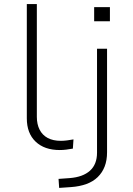

<svg xmlns="http://www.w3.org/2000/svg" viewBox="-20 -725 649 938"><path d="M272 8Q197 8 154 -33Q111 -74 111 -147V-705H160V-154Q160 -118 173.5 -91.5Q187 -65 213 -51Q239 -37 277 -37Q291 -37 307 -39Q323 -41 339 -44L336 1Q319 4 303.5 6Q288 8 272 8ZM440 -621V-690H517V-621ZM269 193 266 149 321 145Q385 140 419.5 109Q454 78 454 21V-487H503V19Q503 58 491.5 88Q480 118 457.5 140Q435 162 402 174Q369 186 327 189Z"/></svg>

Font: Nunito Sans 10pt Expanded ExtraLight
Style: Regular
Weight: 250
Width: 7
Designer: Vernon Adams
Foundry: Vernon Adams
Version: Version 3.101;gftools[0.9.27]